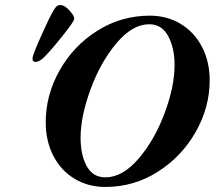

<svg xmlns="http://www.w3.org/2000/svg" viewBox="-20 -726 850 760"><path d="M161 -242Q161 -350 216 -447.5Q271 -545 365.5 -604.5Q460 -664 573 -664Q641 -664 695 -631.5Q749 -599 779.5 -540.5Q810 -482 810 -408Q810 -301 754.5 -203.5Q699 -106 604.5 -46Q510 14 397 14Q329 14 275 -18.5Q221 -51 191 -109.5Q161 -168 161 -242ZM671 -468Q671 -537 645.5 -583.5Q620 -630 571 -630Q504 -630 441 -555Q378 -480 338.5 -372.5Q299 -265 299 -181Q299 -112 323.5 -68Q348 -24 397 -24Q465 -24 528.5 -98Q592 -172 631.5 -278Q671 -384 671 -468ZM109 -498Q112 -515 144 -586.5Q176 -658 192 -685Q200 -698 205 -702Q210 -706 220 -706Q235 -706 254.5 -685Q274 -664 274 -652Q274 -642 228.5 -585Q183 -528 155 -500Q136 -481 121 -481Q107 -481 109 -498Z"/></svg>

Font: EB Garamond
Style: Bold Italic
Weight: 700
Italic angle: -17.2°
Designer: Georg Duffner and Octavio Pardo
Foundry: Georg Duffner
Version: Version 1.000